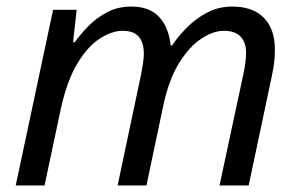

<svg xmlns="http://www.w3.org/2000/svg" viewBox="-20 -566 915 586"><path d="M28 0 142 -536H214L203 -437H208Q226 -462 250.5 -487Q275 -512 307.5 -529Q340 -546 381 -546Q436 -546 465.5 -514.5Q495 -483 501 -427H505Q525 -457 552.5 -484Q580 -511 614 -528.5Q648 -546 689 -546Q751 -546 785 -512Q819 -478 819 -414Q819 -390 816 -369.5Q813 -349 808 -326L739 0H650L722 -336Q727 -359 729 -375Q731 -391 731 -406Q731 -436 714.5 -454Q698 -472 663 -472Q631 -472 594.5 -448Q558 -424 526.5 -373.5Q495 -323 478 -242L427 0H339L410 -336Q419 -381 419 -402Q419 -435 404 -453.5Q389 -472 354 -472Q322 -472 285 -448.5Q248 -425 216 -372Q184 -319 165 -231L116 0Z"/></svg>

Font: Noto IKEA Latin
Style: Italic
Weight: 400
Italic angle: -12°
Designer: Monotype Design Team
Foundry: Monotype Imaging Inc.
Version: Version 1.0